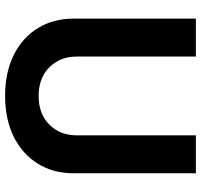

<svg xmlns="http://www.w3.org/2000/svg" viewBox="-38 -730 779 744"><g transform="rotate(90 352.0 -358.5)"><path d="M352.1 11.7Q261.2 11.7 193.8 -21.7Q126.5 -55.2 89.6 -115Q52.7 -174.8 52.7 -253.4V-727.5H199.7V-265.6Q199.7 -201.7 241.2 -159.9Q282.7 -118.2 352.1 -118.2Q421.9 -118.2 463.4 -159.7Q504.9 -201.2 504.9 -265.6V-727.5H651.9V-253.4Q651.9 -174.8 614.7 -115Q577.6 -55.2 510.3 -21.7Q442.9 11.7 352.1 11.7Z"/></g></svg>

Font: Inter Display
Style: Bold
Weight: 700
Designer: Rasmus Andersson
Foundry: rsms
Version: Version 4.001;git-9221beed3